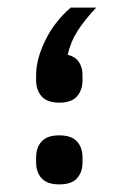

<svg xmlns="http://www.w3.org/2000/svg" viewBox="-20 -473 312 505"><path d="M136 12Q104 12 89.5 -4Q75 -20 75 -46V-59Q75 -85 89.5 -101Q104 -117 136 -117Q168 -117 182.5 -101Q197 -85 197 -59V-46Q197 -20 182.5 -4Q168 12 136 12ZM136 -203Q104 -203 89.5 -219.5Q75 -236 75 -262V-276Q75 -317 99 -366.5Q123 -416 166 -453H233Q203 -421 184.5 -392.5Q166 -364 158 -329Q178 -324 187.5 -310Q197 -296 197 -276V-262Q197 -236 182.5 -219.5Q168 -203 136 -203Z"/></svg>

Font: IBM Plex Sans Arabic
Style: Regular
Weight: 400
Designer: Mike Abbink, Paul van der Laan, Pieter van Rosmalen, Wael Morcos, Khajak Apelian
Foundry: Bold Monday
Version: Version 1.1